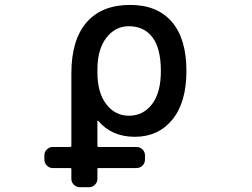

<svg xmlns="http://www.w3.org/2000/svg" viewBox="-20 -576 1040 792"><path d="M643.6 -283.2Q643.6 -376 608.9 -421.9Q574.2 -467.8 511.7 -467.8Q455.1 -467.8 418.5 -419.9Q381.8 -372.1 381.8 -288.1V-278.3Q381.8 -193.4 418.5 -146Q455.1 -98.6 511.7 -98.6Q570.3 -98.6 606.9 -146Q643.6 -193.4 643.6 -283.2ZM197.3 117.2Q183.6 117.2 173.3 106.9Q163.1 96.7 163.1 82V64.5Q163.1 50.8 173.3 40.5Q183.6 30.3 197.3 30.3H269.5Q274.4 30.3 274.4 25.4V-273.4Q274.4 -411.1 336.9 -483.4Q399.4 -555.7 516.6 -555.7Q628.9 -555.7 689 -485.8Q749 -416 749 -283.2Q749 -153.3 690.9 -82.5Q632.8 -11.7 536.1 -11.7Q440.4 -11.7 384.8 -78.1Q383.8 -78.1 382.8 -78.1Q381.8 -78.1 381.8 -76.2V25.4Q381.8 30.3 386.7 30.3H543Q557.6 30.3 567.9 40.5Q578.1 50.8 578.1 64.5V82Q578.1 96.7 567.9 106.9Q557.6 117.2 543 117.2H386.7Q381.8 117.2 381.8 121.1V162.1Q381.8 175.8 371.6 186Q361.3 196.3 347.7 196.3H308.6Q294.9 196.3 284.7 186Q274.4 175.8 274.4 162.1V121.1Q274.4 117.2 269.5 117.2Z"/></svg>

Font: Gen Jyuu Gothic L Monospace Medium
Style: Regular
Weight: 500
Designer: [Source Han Sans]
Ryoko NISHIZUKA  (kana & ideographs); Paul D. Hunt (Latin, Greek & Cyrillic); Wenlong ZHANG  (bopomofo
Version: Version 1.002.20150607